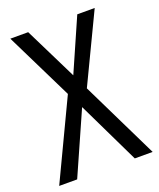

<svg xmlns="http://www.w3.org/2000/svg" viewBox="-125 -493 665 804"><g transform="rotate(-20 207.5 -91.5)"><path d="M-1 233.9 165 -115.7 17.6 -415.5H97.2L212.9 -181.2L315.9 -415.5H393.6L247.6 -110.4L415.5 233.9H335.9L202.1 -43.5L79.1 233.9Z"/></g></svg>

Font: NMS Futura Pro Book
Style: Regular
Weight: 400
Designer: Blend3rman
Version: Version 0.1